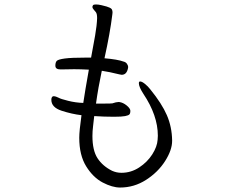

<svg xmlns="http://www.w3.org/2000/svg" viewBox="-20 -785 1040 860"><path d="M518 55Q483 55 440 32.5Q397 10 366 -40Q335 -90 335 -168Q335 -198 345 -269Q302 -274 256 -289Q210 -304 210 -338Q210 -349 216 -353Q217 -354 221 -354Q226 -354 232.5 -351.5Q239 -349 243 -347Q251 -342 285 -333.5Q319 -325 353 -324Q361 -378 378 -473Q340 -475 312 -475L252 -474Q240 -474 234 -478Q228 -482 228 -491Q228 -506 234.5 -512.5Q241 -519 270.5 -523Q300 -527 366 -527H388Q398 -579 406 -625.5Q414 -672 415 -704Q415 -724 409 -731Q407 -734 400.5 -741Q394 -748 394 -754Q394 -758 397 -762Q400 -765 410 -765Q420 -765 433.5 -762Q447 -759 457 -756Q473 -751 478.5 -746Q484 -741 484 -728L483 -719Q473 -637 448 -524Q507 -519 534 -509Q543 -507 548.5 -499.5Q554 -492 554 -484L553 -478Q547 -450 525 -450Q522 -450 514 -452Q470 -463 436 -468Q420 -393 410 -321H440Q479 -321 483 -322Q501 -328 510 -328H514Q531 -326 547.5 -312.5Q564 -299 564 -288Q564 -278 560 -273Q556 -268 540.5 -265Q525 -262 491 -262Q446 -262 402 -265L397 -221Q394 -197 394 -176Q394 -111 417 -76Q440 -41 482 -20Q502 -11 524 -11Q567 -11 603.5 -35Q640 -59 662 -93.5Q684 -128 686 -159L687 -177Q687 -268 622 -365Q602 -396 602 -412Q602 -420 607 -420H608Q616 -420 629.5 -409Q643 -398 653 -385Q705 -321 727.5 -269Q750 -217 751 -156V-154Q751 -113 719.5 -63.5Q688 -14 634.5 20.5Q581 55 518 55Z"/></svg>

Font: Fusion Kai T
Style: Regular
Weight: 400
Designer: Fontworks Inc.
Version: Version 24.134;May 13, 2024